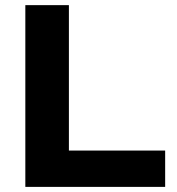

<svg xmlns="http://www.w3.org/2000/svg" viewBox="-20 -731 691 751"><path d="M79.1 -710.9H249.5V-142.1H626V0H79.1Z"/></svg>

Font: Bert Sans Black
Style: Regular
Weight: 900
Designer: Christian Robertson, Adam Twardoch, & Cristiano Sobral
Foundry: Google
Version: Version 12.135;January 10, 2020;FontCreator 12.0.0.2547 64-b